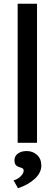

<svg xmlns="http://www.w3.org/2000/svg" viewBox="-20 -760 291 1022"><path d="M74 0V-740H177V0ZM76 242 52 200Q73 195 89.5 179Q106 163 106 148Q106 142 102.5 138Q99 134 87 131Q69 126 63 117Q57 108 57 93Q57 71 75 57.5Q93 44 122 44Q155 44 177.5 65Q200 86 200 121Q200 159 166 191Q132 223 76 242Z"/></svg>

Font: Lexend Deca
Style: Regular
Weight: 400
Designer: Bonnie Shaver-Troup, Thomas Jockin
Foundry: Lexend
Version: Version 1.008; ttfautohint (v1.8.4.7-5d5b)